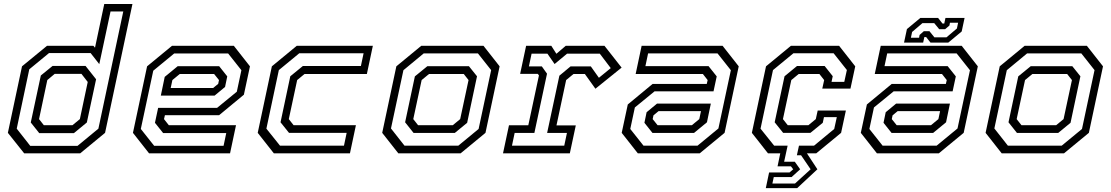

<svg xmlns="http://www.w3.org/2000/svg" viewBox="-20 -770 5578 964"><path d="M382.5 0H101.5L19.5 -103L90.5 -437L216 -540H449L457 -530.5L503.5 -750H645L507.5 -103ZM351 -101.5H177L134.5 -155L185 -391L244 -439H409.5L462.5 -372L416 -155ZM344 -141.5 381 -172 420.5 -358.5 389 -399H254.5L217.5 -368L176 -172L200 -141.5ZM369 -37.5 474 -124 599 -712.5H535L478.5 -448L435 -503.5H226L127 -422L64 -124L132 -37.5Z M1154 -540 1235 -437 1204.5 -294.5 1080 -191.5H808L803.5 -172L827.5 -141.5H1165L1135 0H728.5L647.5 -103L718.5 -437L843.5 -540ZM1080.5 -437.5 1121 -386.5 1110 -333.5 1057.5 -290H787.5L807 -384L872 -437.5ZM1125.5 -501.5H854.5L749.5 -415L687 -122.5L754 -38H1102.5L1116 -102H799L758 -153.5L774 -228.5H1070L1169 -309.5L1192 -417.5ZM1055 -398.5H882.5L845.5 -368L837 -328H1050L1075.5 -349L1079.5 -368Z M1355 0 1274 -103 1345 -437 1470 -540H1852L1822 -398.5H1509L1472 -368L1430 -172L1454 -141.5H1767L1737 0ZM1386 -38.5H1707L1720.5 -103H1431L1388.5 -156L1437.5 -387L1500.5 -438.5H1792L1805.5 -502.5H1482.5L1380 -418L1317.5 -124Z M1980 0 1899 -103 1970 -437 2095 -540H2407.5L2488.5 -437L2417.5 -103L2292.5 0ZM2011 -38.5H2281L2383 -122.5L2446 -418L2379.5 -502H2107.5L2005.5 -417.5L1943 -125ZM2056.5 -102.5 2014 -156 2063 -386.5 2125.5 -437.5H2334.5L2375 -387L2325.5 -153.5L2263.5 -102.5ZM2079 -141.5H2253.5L2290.5 -172L2332.5 -368L2308.5 -398.5H2134L2097 -368L2055 -172Z M2505.5 0 2535.5 -141H2632.5L2686 -391.5L2680 -399H2591.5L2621.5 -540H2748L2773.5 -500L2820.5 -540H3015L3101 -430.5L2969.5 -324.5L2916.5 -398.5H2859.5L2822.5 -368L2774 -140.5H2871L2841 0ZM2550.5 -38.5H2813L2826.5 -102.5H2727L2788.5 -390L2844.5 -436.5H2946.5L2987 -379.5L3046.5 -428L2991.5 -500.5H2827L2764.5 -448.5L2728.5 -500.5H2649L2635.5 -436.5H2700.5L2726.5 -400L2663 -102.5H2564Z M3182.5 0 3101.5 -103 3132 -245.5 3256.5 -348.5H3528.5L3533 -368L3509 -398.5H3171.5L3201.5 -540H3608L3689 -437L3618 -103L3493 0ZM3256 -102.5 3215.5 -153.5 3226.5 -206.5 3279 -250H3549L3529.5 -156L3464.5 -102.5ZM3211 -38.5H3482L3587 -125L3649.5 -417.5L3582.5 -502H3234L3220.5 -438H3537.5L3578.5 -386.5L3562.5 -311.5H3266.5L3167.5 -230.5L3144.5 -122.5ZM3281.5 -141.5H3454L3491 -172L3499.5 -212H3286.5L3261 -191L3257 -172Z M3825 174.5 3841.5 96H3944L3962.5 80L3951 65H3884L3897.5 0H3836L3755 -103L3826 -437L3951 -540H4193L4274 -437L4250 -325H4108.5L4118 -368L4094 -398.5H3990L3953 -368L3911 -172L3935 -141.5H4039L4076 -172L4085.5 -215H4227L4203 -103L4078 0H4031.5L4084 80L3982.5 174.5ZM3858 151.5H3971.5L4050 80L4002 9.5H3981L3991.5 -38.5H4067L4168.5 -122.5L4181.5 -182H4117L4111 -153.5L4049 -103H3912L3869.5 -156L3919 -387L3981.5 -438.5H4120.5L4161 -387.5L4155 -359H4219L4232 -418.5L4165.5 -502.5H3963.5L3861 -418L3798.5 -124L3867 -38.5H3934.5L3917 42H3970.5L3997.5 80L3954.5 119H3865Z M4383 0 4302 -103 4332.5 -245.5 4457 -348.5H4729L4733.5 -368L4709.5 -398.5H4372L4402 -540H4808.5L4889.5 -437L4818.5 -103L4693.5 0ZM4456.5 -102.5 4416 -153.5 4427 -206.5 4479.5 -250H4749.5L4730 -156L4665 -102.5ZM4411.5 -38.5H4682.5L4787.5 -125L4850 -417.5L4783 -502H4434.5L4421 -438H4738L4779 -386.5L4763 -311.5H4467L4368 -230.5L4345 -122.5ZM4482 -141.5H4654.5L4691.5 -172L4700 -212H4487L4461.5 -191L4457.5 -172ZM4519 -556 4533.5 -624 4601 -680H4690L4712 -652H4721L4727 -680H4823L4808.5 -612L4741 -556H4652L4630 -584H4621L4615 -556ZM4553.5 -580.5H4594.5L4597 -594.5L4618.5 -613.5H4646.5L4671.5 -582.5H4732L4784.5 -627L4790.5 -656H4749.5L4747 -642L4725.5 -623.5H4695.5L4670.5 -654H4611.5L4559.5 -609.5Z M5009.5 0 4928.5 -103 4999.5 -437 5124.5 -540H5437L5518 -437L5447 -103L5322 0ZM5040.5 -38.5H5310.5L5412.5 -122.5L5475.5 -418L5409 -502H5137L5035 -417.5L4972.5 -125ZM5086 -102.5 5043.5 -156 5092.5 -386.5 5155 -437.5H5364L5404.5 -387L5355 -153.5L5293 -102.5ZM5108.5 -141.5H5283L5320 -172L5362 -368L5338 -398.5H5163.5L5126.5 -368L5084.5 -172Z"/></svg>

Font: Tourney
Style: Italic
Weight: 400
Italic angle: -12°
Version: Version 1.015